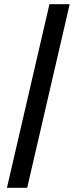

<svg xmlns="http://www.w3.org/2000/svg" viewBox="-20 -730 379 910"><path d="M12.9 160 214.3 -710H310.2L108.9 160Z"/></svg>

Font: Source Sans Variable
Style: Regular
Weight: 200
Designer: Paul D. Hunt
Foundry: Adobe Systems Incorporated
Version: Version 3.006;hotconv 1.0.111;makeotfexe 2.5.65597